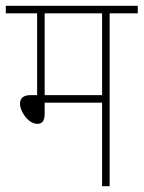

<svg xmlns="http://www.w3.org/2000/svg" viewBox="-20 -642 495 662"><path d="M358 -596H455V-622H0V-596H108V-314H85C58 -314 49 -301 49 -284C49 -258 77 -215 109 -215C124 -215 134 -224 134 -249V-288H332V0H358ZM332 -596V-314H134V-596Z"/></svg>

Font: Noto Sans Condensed Thin
Style: Italic
Weight: 100
Width: 3
Italic angle: -12°
Designer: Monotype Design Team
Foundry: Monotype Imaging Inc.
Version: Version 2.013